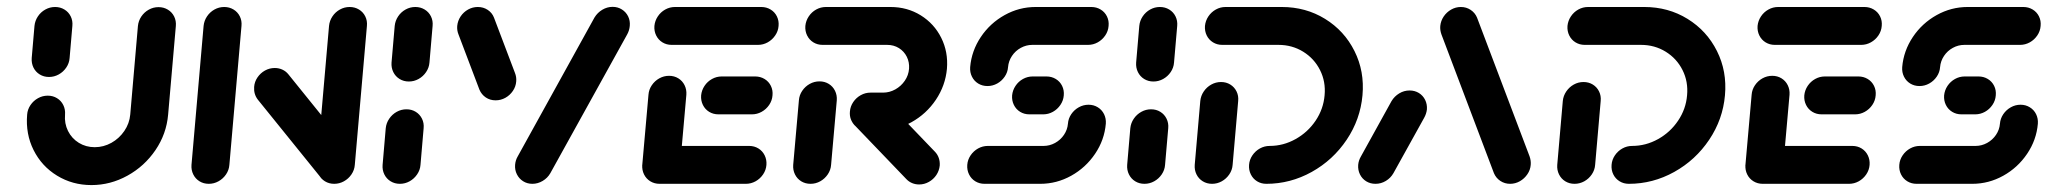

<svg xmlns="http://www.w3.org/2000/svg" viewBox="-20 -539 6013 563"><path d="M123.7 -313.3Q108.5 -313.3 96.5 -320.7Q84.4 -328.1 78.1 -340.9Q71.9 -353.7 73 -368.9L81.1 -463Q82.6 -478.1 91.1 -490.9Q99.6 -503.7 113 -511.1Q126.3 -518.5 141.5 -518.5Q156.7 -518.5 168.9 -511.1Q181.1 -503.7 187.4 -490.9Q193.7 -478.1 192.2 -463L184.1 -368.9Q183 -353.7 174.3 -340.9Q165.6 -328.1 152.2 -320.7Q138.9 -313.3 123.7 -313.3ZM444.8 -518.1Q460 -518.1 472.2 -510.7Q484.4 -503.3 490.7 -490.6Q497 -477.8 495.6 -462.6L473 -203Q468.1 -146.3 435.9 -98.9Q403.7 -51.5 353.7 -23.9Q303.7 3.7 248.1 3.7Q192.6 3.7 147.4 -23.9Q102.2 -51.5 78.5 -98.9Q54.8 -146.3 59.6 -203Q60.7 -218.1 69.4 -230.9Q78.1 -243.7 91.5 -251.1Q104.8 -258.5 120 -258.5Q135.2 -258.5 147.2 -251.1Q159.3 -243.7 165.6 -230.9Q171.9 -218.1 170.7 -203Q168.5 -177 179.4 -155Q190.4 -133 211.1 -120.2Q231.9 -107.4 257.8 -107.4Q283.7 -107.4 306.7 -120.2Q329.6 -133 344.6 -155Q359.6 -177 361.9 -203L384.4 -462.6Q385.9 -477.8 394.4 -490.6Q403 -503.3 416.3 -510.7Q429.6 -518.1 444.8 -518.1Z M592.2 0Q577 0 565 -7.4Q553 -14.8 546.7 -27.6Q540.4 -40.4 541.5 -55.6L577 -463Q578.5 -478.1 587 -490.9Q595.6 -503.7 608.9 -511.1Q622.2 -518.5 637.4 -518.5Q652.6 -518.5 664.8 -511.1Q677 -503.7 683.3 -490.9Q689.6 -478.1 688.1 -463L652.6 -55.6Q651.5 -40.4 642.8 -27.6Q634.1 -14.8 620.7 -7.4Q607.4 0 592.2 0ZM725.2 -284.1Q726.3 -299.3 735 -312Q743.7 -324.8 757 -332.2Q770.4 -339.6 785.6 -339.6Q797.8 -339.6 808.1 -334.8Q818.5 -330 825.6 -321.1L1013.7 -88.1L924.1 -14.1L735.9 -247Q723.7 -263 725.2 -284.1ZM960 0Q944.8 0 932.8 -7.4Q920.7 -14.8 914.4 -27.6Q908.1 -40.4 909.3 -55.6L944.8 -463Q946.3 -478.1 954.8 -490.9Q963.3 -503.7 976.7 -511.1Q990 -518.5 1005.2 -518.5Q1020.4 -518.5 1032.6 -511.1Q1044.8 -503.7 1051.1 -490.9Q1057.4 -478.1 1055.9 -463L1020.4 -55.6Q1019.3 -40.4 1010.6 -27.6Q1001.9 -14.8 988.5 -7.4Q975.2 0 960 0Z M1152.6 0Q1137.4 0 1125.4 -7.4Q1113.3 -14.8 1107 -27.6Q1100.7 -40.4 1101.9 -55.6L1111.1 -163Q1112.6 -178.1 1121.3 -190.9Q1130 -203.7 1143.3 -211.1Q1156.7 -218.5 1171.9 -218.5Q1187 -218.5 1199.1 -211.1Q1211.1 -203.7 1217.4 -190.9Q1223.7 -178.1 1222.2 -163L1213 -55.6Q1211.9 -40.4 1203.1 -27.6Q1194.4 -14.8 1181.1 -7.4Q1167.8 0 1152.6 0ZM1178.9 -300Q1163.7 -300 1151.7 -307.4Q1139.6 -314.8 1133.3 -327.6Q1127 -340.4 1128.1 -355.6L1137.4 -463Q1138.9 -478.1 1147.4 -490.9Q1155.9 -503.7 1169.3 -511.1Q1182.6 -518.5 1197.8 -518.5Q1213 -518.5 1225.2 -511.1Q1237.4 -503.7 1243.7 -490.9Q1250 -478.1 1248.5 -463L1239.3 -355.6Q1238.1 -340.4 1229.4 -327.6Q1220.7 -314.8 1207.4 -307.4Q1194.1 -300 1178.9 -300Z M1493.7 -300.4Q1492.6 -285.2 1483.9 -272.4Q1475.2 -259.6 1461.9 -252.2Q1448.5 -244.8 1433.3 -244.8Q1417 -244.8 1404.4 -253.3Q1391.9 -261.9 1385.9 -275.9L1324.4 -438.1Q1319.6 -450 1320.7 -463Q1322.2 -478.1 1330.7 -490.9Q1339.3 -503.7 1352.6 -511.1Q1365.9 -518.5 1381.1 -518.5Q1397.4 -518.5 1410.2 -510Q1423 -501.5 1428.5 -487.4L1490 -325.2Q1494.8 -313.3 1493.7 -300.4ZM1541.1 0Q1525.9 0 1513.9 -7.6Q1501.9 -15.2 1495.6 -28Q1489.3 -40.7 1490.4 -55.6Q1491.5 -69.3 1498.1 -80.4L1723.3 -487.8Q1731.9 -501.9 1746.1 -510.4Q1760.4 -518.9 1776.3 -518.9Q1791.5 -518.9 1803.5 -511.3Q1815.6 -503.7 1821.9 -490.9Q1828.1 -478.1 1826.7 -463.3Q1825.6 -450 1819.3 -438.5L1593.7 -31.1Q1585.6 -17 1571.3 -8.5Q1557 0 1541.1 0Z M1863 -51.9 1881.5 -261.1Q1882.6 -276.3 1891.3 -289.1Q1900 -301.9 1913.3 -309.3Q1926.7 -316.7 1941.9 -316.7Q1957 -316.7 1969.1 -309.3Q1981.1 -301.9 1987.4 -289.1Q1993.7 -276.3 1992.6 -261.1L1974.1 -51.9ZM2227.4 -55.6Q2226.3 -40.4 2217.6 -27.6Q2208.9 -14.8 2195.6 -7.4Q2182.2 0 2167 0H1914.1Q1898.9 0 1886.9 -7.4Q1874.8 -14.8 1868.5 -27.6Q1862.2 -40.4 1863.3 -55.6Q1864.4 -70.7 1873.1 -83.5Q1881.9 -96.3 1895.2 -103.7Q1908.5 -111.1 1923.7 -111.1H2176.7Q2191.9 -111.1 2203.9 -103.7Q2215.9 -96.3 2222.2 -83.5Q2228.5 -70.7 2227.4 -55.6ZM2035.9 -259.3Q2037.4 -274.4 2045.9 -287.2Q2054.4 -300 2067.8 -307.4Q2081.1 -314.8 2096.3 -314.8H2194.4Q2209.6 -314.8 2221.9 -307.4Q2234.1 -300 2240.4 -287.2Q2246.7 -274.4 2245.2 -259.3Q2244.1 -244.1 2235.4 -231.3Q2226.7 -218.5 2213.3 -211.1Q2200 -203.7 2184.8 -203.7H2086.7Q2071.5 -203.7 2059.4 -211.1Q2047.4 -218.5 2041.1 -231.3Q2034.8 -244.1 2035.9 -259.3ZM1898.9 -463Q1900.4 -478.1 1908.9 -490.9Q1917.4 -503.7 1930.7 -511.1Q1944.1 -518.5 1959.3 -518.5H2212.2Q2227.4 -518.5 2239.6 -511.1Q2251.9 -503.7 2258.1 -490.9Q2264.4 -478.1 2263 -463Q2261.9 -447.8 2253.1 -435Q2244.4 -422.2 2231.1 -414.8Q2217.8 -407.4 2202.6 -407.4H1949.6Q1934.4 -407.4 1922.4 -414.8Q1910.4 -422.2 1904.1 -435Q1897.8 -447.8 1898.9 -463Z M2356.7 0Q2341.5 0 2329.4 -7.4Q2317.4 -14.8 2311.1 -27.6Q2304.8 -40.4 2305.9 -55.6L2322.6 -244.8Q2323.7 -260 2332.4 -272.8Q2341.1 -285.6 2354.4 -293Q2367.8 -300.4 2383 -300.4Q2398.1 -300.4 2410.2 -293Q2422.2 -285.6 2428.5 -272.8Q2434.8 -260 2433.7 -244.8L2417 -55.6Q2415.9 -40.4 2407.2 -27.6Q2398.5 -14.8 2385.2 -7.4Q2371.9 0 2356.7 0ZM2735.6 -53.7Q2734.1 -38.5 2725.6 -25.7Q2717 -13 2703.7 -5.6Q2690.4 1.9 2675.2 1.9Q2664.1 1.9 2654.4 -2.2Q2644.8 -6.3 2637.8 -13.7L2486.3 -171.5Q2478.5 -179.6 2474.8 -189.8Q2471.1 -200 2472.2 -211.9Q2473.3 -227 2482 -239.8Q2490.7 -252.6 2504.1 -260Q2517.4 -267.4 2532.6 -267.4Q2543.3 -267.4 2553.1 -263.3Q2563 -259.3 2569.6 -252.2L2721.9 -93.7Q2729.3 -85.9 2732.8 -75.7Q2736.3 -65.6 2735.6 -53.7ZM2472.2 -211.9Q2473.3 -227 2482 -239.8Q2490.7 -252.6 2504.1 -260Q2517.4 -267.4 2532.6 -267.4H2569.3Q2588.5 -267.4 2605.4 -276.9Q2622.2 -286.3 2633.1 -302.2Q2644.1 -318.1 2645.6 -337.4Q2647 -356.3 2639.1 -372.4Q2631.1 -388.5 2615.9 -398Q2600.7 -407.4 2581.5 -407.4H2392.2Q2377 -407.4 2365 -414.8Q2353 -422.2 2346.7 -435Q2340.4 -447.8 2341.5 -463Q2343 -478.1 2351.5 -490.9Q2360 -503.7 2373.3 -511.1Q2386.7 -518.5 2401.9 -518.5H2591.1Q2640.4 -518.5 2679.8 -494.1Q2719.3 -469.6 2740 -428.1Q2760.7 -386.7 2756.7 -337.4Q2752.2 -288.1 2724.3 -246.5Q2696.3 -204.8 2652.6 -180.6Q2608.9 -156.3 2559.6 -156.3H2523Q2507.8 -156.3 2495.7 -163.7Q2483.7 -171.1 2477.4 -183.9Q2471.1 -196.7 2472.2 -211.9Z M3171.9 -231.9Q3187 -231.9 3199.1 -224.4Q3211.1 -217 3217.4 -204.3Q3223.7 -191.5 3222.6 -176.3Q3218.5 -128.5 3191.1 -88Q3163.7 -47.4 3121.1 -23.7Q3078.5 0 3030.4 0H2867Q2851.9 0 2839.8 -7.4Q2827.8 -14.8 2821.5 -27.6Q2815.2 -40.4 2816.3 -55.6Q2817.4 -70.7 2826.1 -83.5Q2834.8 -96.3 2848.1 -103.7Q2861.5 -111.1 2876.7 -111.1H3040Q3057.8 -111.1 3073.7 -119.8Q3089.6 -128.5 3099.8 -143.5Q3110 -158.5 3111.5 -176.3Q3112.6 -191.5 3121.3 -204.3Q3130 -217 3143.3 -224.4Q3156.7 -231.9 3171.9 -231.9ZM3099.3 -259.3Q3098.1 -244.1 3089.4 -231.3Q3080.7 -218.5 3067.4 -211.1Q3054.1 -203.7 3038.9 -203.7H2998.5Q2983.3 -203.7 2971.3 -211.1Q2959.3 -218.5 2953 -231.3Q2946.7 -244.1 2947.8 -259.3Q2949.3 -274.4 2957.8 -287.2Q2966.3 -300 2979.6 -307.4Q2993 -314.8 3008.1 -314.8H3048.5Q3063.7 -314.8 3075.9 -307.4Q3088.1 -300 3094.4 -287.2Q3100.7 -274.4 3099.3 -259.3ZM2875.6 -286.7Q2860.4 -286.7 2848.3 -294.1Q2836.3 -301.5 2830 -314.3Q2823.7 -327 2824.8 -342.2Q2828.9 -390 2856.1 -430.6Q2883.3 -471.1 2925.9 -494.8Q2968.5 -518.5 3016.7 -518.5H3180Q3195.2 -518.5 3207.4 -511.1Q3219.6 -503.7 3225.9 -490.9Q3232.2 -478.1 3230.7 -463Q3229.6 -447.8 3220.9 -435Q3212.2 -422.2 3198.9 -414.8Q3185.6 -407.4 3170.4 -407.4H3007Q2989.3 -407.4 2973.3 -398.7Q2957.4 -390 2947.4 -375Q2937.4 -360 2935.9 -342.2Q2934.8 -327 2926.1 -314.3Q2917.4 -301.5 2904.1 -294.1Q2890.7 -286.7 2875.6 -286.7Z M3335.9 0Q3320.7 0 3308.7 -7.4Q3296.7 -14.8 3290.4 -27.6Q3284.1 -40.4 3285.2 -55.6L3294.4 -163Q3295.9 -178.1 3304.6 -190.9Q3313.3 -203.7 3326.7 -211.1Q3340 -218.5 3355.2 -218.5Q3370.4 -218.5 3382.4 -211.1Q3394.4 -203.7 3400.7 -190.9Q3407 -178.1 3405.6 -163L3396.3 -55.6Q3395.2 -40.4 3386.5 -27.6Q3377.8 -14.8 3364.4 -7.4Q3351.1 0 3335.9 0ZM3362.2 -300Q3347 -300 3335 -307.4Q3323 -314.8 3316.7 -327.6Q3310.4 -340.4 3311.5 -355.6L3320.7 -463Q3322.2 -478.1 3330.7 -490.9Q3339.3 -503.7 3352.6 -511.1Q3365.9 -518.5 3381.1 -518.5Q3396.3 -518.5 3408.5 -511.1Q3420.7 -503.7 3427 -490.9Q3433.3 -478.1 3431.9 -463L3422.6 -355.6Q3421.5 -340.4 3412.8 -327.6Q3404.1 -314.8 3390.7 -307.4Q3377.4 -300 3362.2 -300Z M3560.4 -298.5Q3575.6 -298.5 3587.6 -291.1Q3599.6 -283.7 3605.9 -270.9Q3612.2 -258.1 3610.7 -243L3594.4 -55.6Q3593.3 -40.4 3584.6 -27.6Q3575.9 -14.8 3562.6 -7.4Q3549.3 0 3534.1 0Q3518.9 0 3506.9 -7.4Q3494.8 -14.8 3488.5 -27.6Q3482.2 -40.4 3483.3 -55.6L3499.6 -243Q3501.1 -258.1 3509.8 -270.9Q3518.5 -283.7 3531.9 -291.1Q3545.2 -298.5 3560.4 -298.5ZM3642.6 -55.6Q3643.7 -70.7 3652.4 -83.5Q3661.1 -96.3 3674.4 -103.7Q3687.8 -111.1 3703 -111.1Q3743 -111.1 3778.9 -131.1Q3814.8 -151.1 3837.8 -185.2Q3860.7 -219.3 3864.1 -259.6Q3867.8 -299.6 3850.7 -333.5Q3833.7 -367.4 3801.3 -387.4Q3768.9 -407.4 3728.9 -407.4H3564.1Q3548.9 -407.4 3536.9 -414.8Q3524.8 -422.2 3518.5 -435Q3512.2 -447.8 3513.3 -463Q3514.8 -478.1 3523.3 -490.9Q3531.9 -503.7 3545.2 -511.1Q3558.5 -518.5 3573.7 -518.5H3738.5Q3808.9 -518.5 3865.4 -483.7Q3921.9 -448.9 3951.7 -389.4Q3981.5 -330 3975.2 -259.6Q3968.9 -188.9 3928.9 -129.3Q3888.9 -69.6 3826.3 -34.8Q3763.7 0 3693.3 0Q3678.1 0 3666.1 -7.4Q3654.1 -14.8 3647.8 -27.6Q3641.5 -40.4 3642.6 -55.6Z M4013.3 0Q3998.1 0 3986.1 -7.4Q3974.1 -14.8 3967.8 -27.6Q3961.5 -40.4 3962.6 -55.6Q3963.7 -68.5 3970.7 -80.4L4060.4 -242.6Q4068.9 -256.7 4083 -265.2Q4097 -273.7 4113.3 -273.7Q4128.5 -273.7 4140.6 -266.3Q4152.6 -258.9 4158.9 -246.1Q4165.2 -233.3 4164.1 -218.1Q4162.6 -205.2 4155.9 -193.3L4065.9 -31.1Q4057.8 -17 4043.7 -8.5Q4029.6 0 4013.3 0ZM4468.5 -55.6Q4467.4 -40.7 4458.7 -28Q4450 -15.2 4436.7 -7.6Q4423.3 0 4408.1 0Q4392.2 0 4379.4 -8.5Q4366.7 -17 4360.7 -31.1L4206.7 -438.1Q4202.2 -450.7 4203.3 -463Q4204.8 -477.8 4213.3 -490.6Q4221.9 -503.3 4235.2 -510.9Q4248.5 -518.5 4263.7 -518.5Q4279.6 -518.5 4292.4 -510Q4305.2 -501.5 4311.1 -487.4L4465.2 -80.4Q4469.6 -67.8 4468.5 -55.6Z M4623.3 -298.5Q4638.5 -298.5 4650.6 -291.1Q4662.6 -283.7 4668.9 -270.9Q4675.2 -258.1 4673.7 -243L4657.4 -55.6Q4656.3 -40.4 4647.6 -27.6Q4638.9 -14.8 4625.6 -7.4Q4612.2 0 4597 0Q4581.9 0 4569.8 -7.4Q4557.8 -14.8 4551.5 -27.6Q4545.2 -40.4 4546.3 -55.6L4562.6 -243Q4564.1 -258.1 4572.8 -270.9Q4581.5 -283.7 4594.8 -291.1Q4608.1 -298.5 4623.3 -298.5ZM4705.6 -55.6Q4706.7 -70.7 4715.4 -83.5Q4724.1 -96.3 4737.4 -103.7Q4750.7 -111.1 4765.9 -111.1Q4805.9 -111.1 4841.9 -131.1Q4877.8 -151.1 4900.7 -185.2Q4923.7 -219.3 4927 -259.6Q4930.7 -299.6 4913.7 -333.5Q4896.7 -367.4 4864.3 -387.4Q4831.9 -407.4 4791.9 -407.4H4627Q4611.9 -407.4 4599.8 -414.8Q4587.8 -422.2 4581.5 -435Q4575.2 -447.8 4576.3 -463Q4577.8 -478.1 4586.3 -490.9Q4594.8 -503.7 4608.1 -511.1Q4621.5 -518.5 4636.7 -518.5H4801.5Q4871.9 -518.5 4928.3 -483.7Q4984.8 -448.9 5014.6 -389.4Q5044.4 -330 5038.1 -259.6Q5031.9 -188.9 4991.9 -129.3Q4951.9 -69.6 4889.3 -34.8Q4826.7 0 4756.3 0Q4741.1 0 4729.1 -7.4Q4717 -14.8 4710.7 -27.6Q4704.4 -40.4 4705.6 -55.6Z M5097.8 -51.9 5116.3 -261.1Q5117.4 -276.3 5126.1 -289.1Q5134.8 -301.9 5148.1 -309.3Q5161.5 -316.7 5176.7 -316.7Q5191.9 -316.7 5203.9 -309.3Q5215.9 -301.9 5222.2 -289.1Q5228.5 -276.3 5227.4 -261.1L5208.9 -51.9ZM5462.2 -55.6Q5461.1 -40.4 5452.4 -27.6Q5443.7 -14.8 5430.4 -7.4Q5417 0 5401.9 0H5148.9Q5133.7 0 5121.7 -7.4Q5109.6 -14.8 5103.3 -27.6Q5097 -40.4 5098.1 -55.6Q5099.3 -70.7 5108 -83.5Q5116.7 -96.3 5130 -103.7Q5143.3 -111.1 5158.5 -111.1H5411.5Q5426.7 -111.1 5438.7 -103.7Q5450.7 -96.3 5457 -83.5Q5463.3 -70.7 5462.2 -55.6ZM5270.7 -259.3Q5272.2 -274.4 5280.7 -287.2Q5289.3 -300 5302.6 -307.4Q5315.9 -314.8 5331.1 -314.8H5429.3Q5444.4 -314.8 5456.7 -307.4Q5468.9 -300 5475.2 -287.2Q5481.5 -274.4 5480 -259.3Q5478.9 -244.1 5470.2 -231.3Q5461.5 -218.5 5448.1 -211.1Q5434.8 -203.7 5419.6 -203.7H5321.5Q5306.3 -203.7 5294.3 -211.1Q5282.2 -218.5 5275.9 -231.3Q5269.6 -244.1 5270.7 -259.3ZM5133.7 -463Q5135.2 -478.1 5143.7 -490.9Q5152.2 -503.7 5165.6 -511.1Q5178.9 -518.5 5194.1 -518.5H5447Q5462.2 -518.5 5474.4 -511.1Q5486.7 -503.7 5493 -490.9Q5499.3 -478.1 5497.8 -463Q5496.7 -447.8 5488 -435Q5479.3 -422.2 5465.9 -414.8Q5452.6 -407.4 5437.4 -407.4H5184.4Q5169.3 -407.4 5157.2 -414.8Q5145.2 -422.2 5138.9 -435Q5132.6 -447.8 5133.7 -463Z M5904.8 -231.9Q5920 -231.9 5932 -224.4Q5944.1 -217 5950.4 -204.3Q5956.7 -191.5 5955.6 -176.3Q5951.5 -128.5 5924.1 -88Q5896.7 -47.4 5854.1 -23.7Q5811.5 0 5763.3 0H5600Q5584.8 0 5572.8 -7.4Q5560.7 -14.8 5554.4 -27.6Q5548.1 -40.4 5549.3 -55.6Q5550.4 -70.7 5559.1 -83.5Q5567.8 -96.3 5581.1 -103.7Q5594.4 -111.1 5609.6 -111.1H5773Q5790.7 -111.1 5806.7 -119.8Q5822.6 -128.5 5832.8 -143.5Q5843 -158.5 5844.4 -176.3Q5845.6 -191.5 5854.3 -204.3Q5863 -217 5876.3 -224.4Q5889.6 -231.9 5904.8 -231.9ZM5832.2 -259.3Q5831.1 -244.1 5822.4 -231.3Q5813.7 -218.5 5800.4 -211.1Q5787 -203.7 5771.9 -203.7H5731.5Q5716.3 -203.7 5704.3 -211.1Q5692.2 -218.5 5685.9 -231.3Q5679.6 -244.1 5680.7 -259.3Q5682.2 -274.4 5690.7 -287.2Q5699.3 -300 5712.6 -307.4Q5725.9 -314.8 5741.1 -314.8H5781.5Q5796.7 -314.8 5808.9 -307.4Q5821.1 -300 5827.4 -287.2Q5833.7 -274.4 5832.2 -259.3ZM5608.5 -286.7Q5593.3 -286.7 5581.3 -294.1Q5569.3 -301.5 5563 -314.3Q5556.7 -327 5557.8 -342.2Q5561.9 -390 5589.1 -430.6Q5616.3 -471.1 5658.9 -494.8Q5701.5 -518.5 5749.6 -518.5H5913Q5928.1 -518.5 5940.4 -511.1Q5952.6 -503.7 5958.9 -490.9Q5965.2 -478.1 5963.7 -463Q5962.6 -447.8 5953.9 -435Q5945.2 -422.2 5931.9 -414.8Q5918.5 -407.4 5903.3 -407.4H5740Q5722.2 -407.4 5706.3 -398.7Q5690.4 -390 5680.4 -375Q5670.4 -360 5668.9 -342.2Q5667.8 -327 5659.1 -314.3Q5650.4 -301.5 5637 -294.1Q5623.7 -286.7 5608.5 -286.7Z"/></svg>

Font: 26F Galaxy Sans Oblique
Style: Regular
Weight: 400
Italic angle: -5°
Designer: C₂₉H₂₅N₃O₅
Version: Version 1.200;FEAKit 1.0